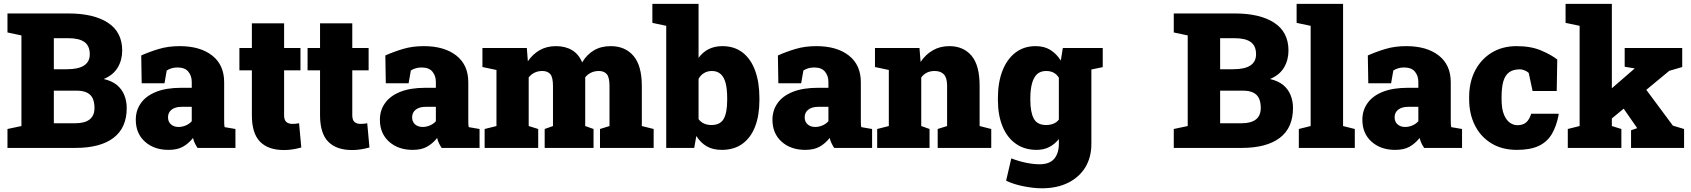

<svg xmlns="http://www.w3.org/2000/svg" viewBox="-20 -782 8942 1015"><path d="M377.4 0H19.5V-100.1L93.3 -115.7V-594.7L19.5 -610.4V-710.9H341.3Q475.6 -710.9 550.8 -661.6Q626 -612.3 626 -514.6Q626 -464.4 602.1 -424.6Q578.1 -384.8 528.3 -364.3Q570.8 -354.5 597.7 -333Q624.5 -310.5 637.2 -279.1Q649.9 -247.6 649.9 -210.9Q649.9 -106.4 580.1 -53.2Q510.3 0 377.4 0ZM341.3 -580.1H264.6V-416H334Q454.6 -416 454.6 -495.1Q454.6 -539.6 426.5 -559.8Q398.4 -580.1 341.3 -580.1ZM385.7 -302.7H264.6V-130.4H377.4Q479.5 -130.4 479.5 -211.4Q479.5 -241.7 469.7 -262.7Q450.2 -302.7 385.7 -302.7Z M871.1 10.3Q794.4 10.3 746.1 -33.2Q697.8 -76.7 697.8 -148.9Q697.8 -198.7 724.6 -236.3Q751 -274.4 804.4 -296.1Q857.9 -317.9 938.5 -317.9H993.7V-349.1Q993.7 -380.9 975.6 -403.1Q957.5 -425.3 918.5 -425.3Q885.7 -425.3 861.3 -409.2L849.6 -341.8H729L726.6 -488.8Q771.5 -508.8 820.6 -523.4Q869.6 -538.1 930.2 -538.1Q1038.1 -538.1 1101.6 -488.5Q1165 -439 1165 -347.2V-152.3Q1165 -141.1 1165.3 -130.4Q1165.5 -119.6 1167.5 -109.9L1224.6 -100.1V0H1024.4Q1018.1 -8.8 1010.7 -23.4Q1003.4 -38.1 1000.5 -52.7Q976.6 -22.9 946.8 -6.3Q917 10.3 871.1 10.3ZM923.8 -110.8Q942.4 -110.8 961.2 -118.4Q980 -126 993.7 -141.1V-217.3H940.4Q905.8 -217.3 887 -202.1Q868.2 -187 868.2 -162.1Q868.2 -138.2 883.8 -124.5Q899.4 -110.8 923.8 -110.8Z M1481 11.2Q1397.9 11.2 1354.7 -33Q1311.5 -77.1 1311.5 -172.9V-410.2H1245.6V-528.3H1311.5V-658.7H1481.9V-528.3H1568.4V-410.2H1481.9V-173.3Q1481.9 -147.5 1493.7 -137.2Q1505.4 -127 1525.9 -127Q1534.7 -127 1543.5 -127.9Q1552.2 -128.9 1561 -130.4L1572.8 -2.4Q1550.3 3.9 1527.6 7.6Q1504.9 11.2 1481 11.2Z M1841.3 11.2Q1758.3 11.2 1715.1 -33Q1671.9 -77.1 1671.9 -172.9V-410.2H1606V-528.3H1671.9V-658.7H1842.3V-528.3H1928.7V-410.2H1842.3V-173.3Q1842.3 -147.5 1854 -137.2Q1865.7 -127 1886.2 -127Q1895 -127 1903.8 -127.9Q1912.6 -128.9 1921.4 -130.4L1933.1 -2.4Q1910.6 3.9 1887.9 7.6Q1865.2 11.2 1841.3 11.2Z M2161.6 10.3Q2085 10.3 2036.6 -33.2Q1988.3 -76.7 1988.3 -148.9Q1988.3 -198.7 2015.1 -236.3Q2041.5 -274.4 2095 -296.1Q2148.4 -317.9 2229 -317.9H2284.2V-349.1Q2284.2 -380.9 2266.1 -403.1Q2248 -425.3 2209 -425.3Q2176.3 -425.3 2151.9 -409.2L2140.1 -341.8H2019.5L2017.1 -488.8Q2062 -508.8 2111.1 -523.4Q2160.2 -538.1 2220.7 -538.1Q2328.6 -538.1 2392.1 -488.5Q2455.6 -439 2455.6 -347.2V-152.3Q2455.6 -141.1 2455.8 -130.4Q2456.1 -119.6 2458 -109.9L2515.1 -100.1V0H2314.9Q2308.6 -8.8 2301.3 -23.4Q2293.9 -38.1 2291 -52.7Q2267.1 -22.9 2237.3 -6.3Q2207.5 10.3 2161.6 10.3ZM2214.4 -110.8Q2232.9 -110.8 2251.7 -118.4Q2270.5 -126 2284.2 -141.1V-217.3H2231Q2196.3 -217.3 2177.5 -202.1Q2158.7 -187 2158.7 -162.1Q2158.7 -138.2 2174.3 -124.5Q2189.9 -110.8 2214.4 -110.8Z M2825.2 -100.1V0H2542V-100.1L2604.5 -115.7V-412.1L2530.3 -427.7V-528.3H2765.1L2770.5 -458Q2796.4 -496.1 2833.5 -517.1Q2870.6 -538.1 2919.4 -538.1Q2968.8 -538.1 3004.2 -516.8Q3039.6 -495.6 3057.6 -452.1Q3081.5 -493.2 3119.4 -515.6Q3157.2 -538.1 3208.5 -538.1Q3285.2 -538.1 3329.1 -486.3Q3373 -434.6 3373 -327.1V-115.7L3435.5 -100.1V0H3151.9V-100.1L3202.1 -115.7V-327.1Q3202.1 -373.5 3187.7 -390.1Q3173.3 -406.7 3146 -406.7Q3101.6 -406.7 3073.7 -373.5V-115.7L3117.7 -100.1V0H2859.4V-100.1L2903.3 -115.7V-327.1Q2903.3 -373.5 2889.2 -390.1Q2875 -406.7 2846.7 -406.7Q2802.7 -406.7 2774.9 -373V-115.7Z M3795.9 10.3Q3748.5 10.3 3716.1 -8.5Q3683.6 -27.3 3661.1 -63L3649.9 0H3502V-645.5L3428.7 -661.1V-761.7H3672.9V-476.1Q3694.3 -505.9 3725.8 -522Q3757.3 -538.1 3798.8 -538.1Q3861.8 -538.1 3905.8 -504.4Q3949.2 -470.7 3971.9 -408.9Q3994.6 -347.2 3994.6 -263.2V-252.9Q3994.6 -172.4 3972.2 -113.8Q3949.7 -54.7 3905.3 -22.2Q3860.8 10.3 3795.9 10.3ZM3741.2 -121.1Q3787.6 -121.1 3805.9 -153.8Q3824.2 -186.5 3824.2 -252.9V-263.2Q3824.2 -310.1 3816.4 -341.3Q3799.8 -406.7 3743.7 -406.7Q3719.7 -406.7 3701.4 -395.5Q3683.1 -384.3 3672.9 -364.7V-152.3Q3685.5 -135.7 3702.9 -128.4Q3720.2 -121.1 3741.2 -121.1Z M4236.8 10.3Q4160.2 10.3 4111.8 -33.2Q4063.5 -76.7 4063.5 -148.9Q4063.5 -198.7 4090.3 -236.3Q4116.7 -274.4 4170.2 -296.1Q4223.6 -317.9 4304.2 -317.9H4359.4V-349.1Q4359.4 -380.9 4341.3 -403.1Q4323.2 -425.3 4284.2 -425.3Q4251.5 -425.3 4227.1 -409.2L4215.3 -341.8H4094.7L4092.3 -488.8Q4137.2 -508.8 4186.3 -523.4Q4235.4 -538.1 4295.9 -538.1Q4403.8 -538.1 4467.3 -488.5Q4530.8 -439 4530.8 -347.2V-152.3Q4530.8 -141.1 4531 -130.4Q4531.2 -119.6 4533.2 -109.9L4590.3 -100.1V0H4390.1Q4383.8 -8.8 4376.5 -23.4Q4369.1 -38.1 4366.2 -52.7Q4342.3 -22.9 4312.5 -6.3Q4282.7 10.3 4236.8 10.3ZM4289.6 -110.8Q4308.1 -110.8 4326.9 -118.4Q4345.7 -126 4359.4 -141.1V-217.3H4306.2Q4271.5 -217.3 4252.7 -202.1Q4233.9 -187 4233.9 -162.1Q4233.9 -138.2 4249.5 -124.5Q4265.1 -110.8 4289.6 -110.8Z M4894 -100.1V0H4617.2V-100.1L4678.7 -115.7V-412.1L4605.5 -427.7V-528.3H4840.8L4846.7 -454.6Q4873 -494.1 4911.4 -516.1Q4949.7 -538.1 4998.5 -538.1Q5072.8 -538.1 5115.7 -487.8Q5158.7 -437.5 5158.7 -328.1V-115.7L5220.2 -100.1V0H4937V-100.1L4986.8 -115.7V-328.6Q4986.8 -371.1 4969.7 -388.9Q4952.6 -406.7 4920.9 -406.7Q4875.5 -406.7 4850.1 -372.6V-115.7Z M5809.6 -528.3V-427.2L5749.5 -414.6V-21Q5749.5 48.8 5717.8 102.1Q5685.5 154.8 5626.7 184.1Q5567.9 213.4 5487.3 213.4Q5445.8 213.4 5392.6 203.1Q5339.4 192.9 5298.8 173.3L5326.2 55.2Q5364.7 70.3 5404.1 78.4Q5443.4 86.4 5475.6 86.4Q5528.3 86.4 5553 57.4Q5577.6 28.3 5577.6 -22V-46.9Q5555.7 -19.5 5526.6 -4.6Q5497.6 10.3 5460 10.3Q5395.5 10.3 5349.6 -22.5Q5303.7 -55.2 5279.5 -114.5Q5255.4 -173.8 5255.4 -252.9V-263.2Q5255.4 -346.2 5279.3 -407.7Q5303.2 -469.2 5347.9 -503.7Q5392.6 -538.1 5454.6 -538.1Q5500.5 -538.1 5532.7 -518.1Q5564.9 -498 5587.9 -461.9L5598.6 -528.3ZM5577.6 -149.9V-371.1Q5556.2 -406.7 5510.3 -406.7Q5480 -406.7 5461.4 -389.2Q5443.4 -371.1 5435.1 -338.9Q5426.8 -306.6 5426.8 -263.2V-252.9Q5426.8 -189.9 5444.8 -155.5Q5462.9 -121.1 5510.3 -121.1Q5531.7 -121.1 5549.3 -128.2Q5566.9 -135.3 5577.6 -149.9Z M6543 0H6185.1V-100.1L6258.8 -115.7V-594.7L6185.1 -610.4V-710.9H6506.8Q6641.1 -710.9 6716.3 -661.6Q6791.5 -612.3 6791.5 -514.6Q6791.5 -464.4 6767.6 -424.6Q6743.7 -384.8 6693.8 -364.3Q6736.3 -354.5 6763.2 -333Q6790 -310.5 6802.7 -279.1Q6815.4 -247.6 6815.4 -210.9Q6815.4 -106.4 6745.6 -53.2Q6675.8 0 6543 0ZM6506.8 -580.1H6430.2V-416H6499.5Q6620.1 -416 6620.1 -495.1Q6620.1 -539.6 6592 -559.8Q6564 -580.1 6506.8 -580.1ZM6551.3 -302.7H6430.2V-130.4H6543Q6645 -130.4 6645 -211.4Q6645 -241.7 6635.3 -262.7Q6615.7 -302.7 6551.3 -302.7Z M7142.1 -100.1V0H6846.2V-100.1L6908.7 -115.7V-645.5L6834.5 -661.1V-761.7H7080.1V-115.7Z M7355.5 10.3Q7278.8 10.3 7230.5 -33.2Q7182.1 -76.7 7182.1 -148.9Q7182.1 -198.7 7209 -236.3Q7235.4 -274.4 7288.8 -296.1Q7342.3 -317.9 7422.9 -317.9H7478V-349.1Q7478 -380.9 7460 -403.1Q7441.9 -425.3 7402.8 -425.3Q7370.1 -425.3 7345.7 -409.2L7334 -341.8H7213.4L7210.9 -488.8Q7255.9 -508.8 7304.9 -523.4Q7354 -538.1 7414.6 -538.1Q7522.5 -538.1 7585.9 -488.5Q7649.4 -439 7649.4 -347.2V-152.3Q7649.4 -141.1 7649.7 -130.4Q7649.9 -119.6 7651.9 -109.9L7709 -100.1V0H7508.8Q7502.4 -8.8 7495.1 -23.4Q7487.8 -38.1 7484.9 -52.7Q7460.9 -22.9 7431.2 -6.3Q7401.4 10.3 7355.5 10.3ZM7408.2 -110.8Q7426.8 -110.8 7445.6 -118.4Q7464.4 -126 7478 -141.1V-217.3H7424.8Q7390.1 -217.3 7371.3 -202.1Q7352.5 -187 7352.5 -162.1Q7352.5 -138.2 7368.2 -124.5Q7383.8 -110.8 7408.2 -110.8Z M7999 10.3Q7920.4 10.3 7863.8 -24.4Q7807.1 -59.1 7776.9 -119.6Q7746.6 -180.2 7746.6 -257.8V-269Q7746.6 -348.1 7778.3 -409.2Q7810.1 -469.7 7866.2 -503.9Q7922.4 -538.1 7997.6 -538.1Q8073.2 -538.1 8127.2 -515.1Q8181.2 -492.2 8212.4 -467.3L8209.5 -300.8H8082L8061.5 -396.5Q8053.2 -404.8 8039.3 -410.2Q8025.4 -415.5 8016.1 -415.5Q7979.5 -415.5 7958 -399.9Q7936.5 -383.8 7927.2 -351.6Q7918 -319.3 7918 -269V-257.8Q7918 -206.5 7930.7 -175.8Q7943.4 -146 7962.2 -133.1Q7981 -120.1 8001 -120.1Q8031.7 -120.1 8048.6 -135.5Q8065.4 -150.9 8074.7 -180.7H8218.3L8220.2 -177.7Q8208.5 -115.2 8183.6 -73.2Q8158.7 -31.7 8114.5 -10.7Q8070.3 10.3 7999 10.3Z M8683.1 -307.1 8823.7 -117.7 8882.8 -100.1V0H8602.5V-93.3L8634.8 -104.5L8633.8 -106.4L8563.5 -207.5L8501 -155.8V-115.7L8551.3 -100.1V0H8268.1V-100.1L8330.6 -115.7V-645.5L8256.3 -661.1V-761.7H8501V-315.4L8621.6 -419.9V-420.4L8568.8 -429.2V-528.3H8873V-427.7L8804.7 -407.7Z"/></svg>

Font: Battambang Black
Style: Regular
Weight: 900
Designer: Danh Hong
Version: Version 8.002; ttfautohint (v1.8.3)